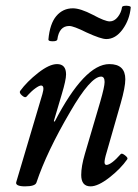

<svg xmlns="http://www.w3.org/2000/svg" viewBox="-20 -641 485 674"><path d="M181.2 -502Q179.7 -496.1 164.8 -496.1Q149.9 -496.1 149.9 -502Q154.8 -557.6 177.7 -584.7Q200.7 -611.8 235.8 -611.8Q262.2 -611.8 306.2 -588.9Q348.6 -565.9 365.2 -565.9Q381.3 -565.9 393.6 -581.5Q405.8 -597.2 408.2 -615.2Q408.7 -619.1 416.3 -620.4Q423.8 -621.6 431.4 -620.1Q439 -618.7 439 -615.2Q435.1 -571.8 410.4 -537.8Q385.7 -503.9 353 -503.9Q334.5 -503.9 284.2 -526.9Q238.3 -549.8 223.1 -549.8Q187.5 -549.8 181.2 -502ZM67.9 13.2Q50.8 13.2 42.7 9.3Q34.7 5.4 37.1 -2L128.9 -311Q137.7 -340.8 124 -340.8Q117.7 -340.8 103.8 -330.8Q89.8 -320.8 73.2 -301.8Q67.9 -296.4 57.1 -305.9Q46.4 -315.4 50.8 -321.8Q74.7 -354.5 114 -385.3Q153.3 -416 180.2 -416Q211.9 -416 211.9 -379.9Q211.9 -359.9 196.8 -310.1L168.9 -215.8L171.9 -213.9Q276.9 -416 363.8 -416Q419.9 -416 419.9 -362.8Q419.9 -335 403.8 -278.8L358.9 -122.1Q348.6 -88.9 347.2 -75.9Q345.7 -63 353 -62Q370.1 -62 403.8 -100.1Q407.7 -104.5 418.9 -95.7Q430.2 -86.9 426.8 -82Q403.3 -48.3 363.8 -17.6Q324.2 13.2 297.9 13.2Q265.1 13.2 265.1 -26.9Q265.1 -57.1 277.8 -100.1L332 -284.2Q347.2 -336.9 347.2 -353Q347.2 -372.1 335 -372.1Q297.9 -372.1 226.1 -248Q144 -107.9 107.9 0Q103.5 13.2 67.9 13.2Z"/></svg>

Font: Junicode SmCond Medium
Style: Italic
Weight: 500
Width: 4
Italic angle: -11°
Designer: Peter S. Baker
Version: Version 2.206